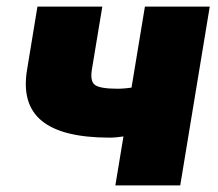

<svg xmlns="http://www.w3.org/2000/svg" viewBox="-20 -561 659 581"><path d="M312 -144.5Q168.5 -144.5 106.4 -195.3Q44.4 -246.1 62 -350.6L93.3 -541H289.6L258.3 -352.1Q252 -315.4 267.3 -304Q282.7 -292.5 336.4 -292.5Q362.3 -292.5 394.5 -298.8Q426.8 -305.2 469.7 -318.8L445.3 -170.9Q435.5 -165.5 410.6 -159.2Q385.7 -152.8 358.2 -148.7Q330.6 -144.5 312 -144.5ZM329.1 0 418.5 -541H614.7L525.4 0Z"/></svg>

Font: Inter 17pt Black
Style: Italic
Weight: 900
Italic angle: -9.3988°
Version: Version 4.001;git-66647c0bb